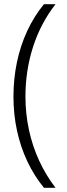

<svg xmlns="http://www.w3.org/2000/svg" viewBox="-20 -735 317 913"><path d="M44 -275Q44 -360 60.5 -439Q77 -518 109.5 -588Q142 -658 189 -715H244Q173 -624 137 -511.5Q101 -399 101 -276Q101 -195 117.5 -118Q134 -41 166 28.5Q198 98 244 158H189Q143 102 110.5 33.5Q78 -35 61 -113Q44 -191 44 -275Z"/></svg>

Font: Noto Sans Thai SemiCondensed Light
Style: Regular
Weight: 300
Width: 4
Designer: Monotype Design Team
Foundry: Monotype Imaging Inc.
Version: Version 2.001